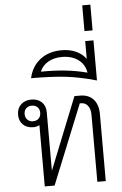

<svg xmlns="http://www.w3.org/2000/svg" viewBox="-70 -1179 782 1226"><g transform="rotate(-5 321.5 -565.5)"><path d="M557 -429V0H503V-429Q503 -466 487 -487.5Q471 -509 442 -509H435L229 0H166V-393Q149 -383 126 -383Q85 -383 60.5 -407Q36 -431 36 -471Q36 -511 61.5 -535.5Q87 -560 128 -560Q170 -560 195 -536Q220 -512 220 -471V-98H221L405 -558H441Q496 -558 526.5 -524Q557 -490 557 -429ZM178 -471Q178 -494 164.5 -507.5Q151 -521 128 -521Q106 -521 92 -507.5Q78 -494 78 -471Q78 -449 92 -435Q106 -421 128 -421Q151 -421 164.5 -435Q178 -449 178 -471Z M557 -902V-645Q452 -675 362.5 -685.5Q273 -696 139 -696Q156 -772 211.5 -814.5Q267 -857 349 -857Q400 -857 440 -839Q480 -821 504 -788V-902ZM501 -700Q493 -753 451.5 -783.5Q410 -814 347 -814Q296 -814 258.5 -792.5Q221 -771 205 -732Q370 -735 501 -700Z M505 -1131H557V-966H505Z"/></g></svg>

Font: Bai Jamjuree Light
Style: Regular
Weight: 300
Designer: Katatrad Aksorn Co.,Ltd.
Foundry: Cadson Demak Co.,Ltd.
Version: Version 1.000; ttfautohint (v1.6)